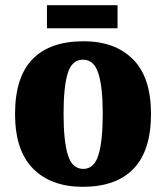

<svg xmlns="http://www.w3.org/2000/svg" viewBox="-20 -710 641 740"><path d="M299 10Q177 10 107.5 -60Q38 -130 38 -271Q38 -412 105 -481.5Q172 -551 302 -551Q423 -551 492.5 -481.5Q562 -412 562 -271Q562 -130 495 -60Q428 10 299 10ZM301 -59Q343 -59 359.5 -113Q376 -167 376 -271Q376 -375 359 -427.5Q342 -480 300 -480Q257 -480 241 -427.5Q225 -375 225 -271Q225 -167 241.5 -113Q258 -59 301 -59ZM161 -601V-690H433V-601Z"/></svg>

Font: Noto Serif Thai SemiCondensed Black
Style: Regular
Weight: 900
Width: 4
Designer: Monotype Design Team
Foundry: Monotype Imaging Inc.
Version: Version 2.002; ttfautohint (v1.8.4.7-5d5b)